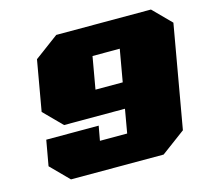

<svg xmlns="http://www.w3.org/2000/svg" viewBox="-105 -862 1082 987"><g transform="rotate(-15 436.0 -368.5)"><path d="M155 0 61 -95 85 -230H364L350 -153H495L517 -279H193L99 -374L146 -642L274 -737H778L872 -642L776 -95L648 0ZM396 -413H541L571 -584H426Z"/></g></svg>

Font: Tomorrow ExtraBold
Style: Italic
Weight: 800
Italic angle: -10°
Designer: Tony de Marco, Monica Rizzolli
Foundry: Just in Type
Version: Version 2.002